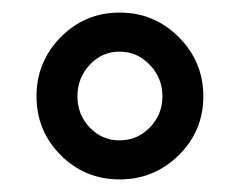

<svg xmlns="http://www.w3.org/2000/svg" viewBox="-20 -728 385 305"><path d="M218 -525.5Q238 -546 238 -575Q238 -604 218 -625Q198 -646 170 -646Q142 -646 122.5 -625Q103 -604 103 -575Q103 -546 122.5 -525.5Q142 -505 170 -505Q198 -505 218 -525.5ZM264 -669Q303 -630 303 -575Q303 -520 264 -481.5Q225 -443 170 -443Q115 -443 76.5 -481.5Q38 -520 38 -575Q38 -630 76.5 -669Q115 -708 170 -708Q225 -708 264 -669Z"/></svg>

Font: mmAsap
Style: Bold
Weight: 700
Designer: Pablo Cosgaya
Foundry: Omnibus-Type
Version: Version 1.001